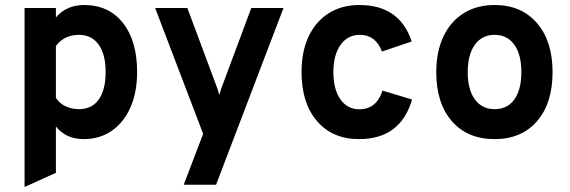

<svg xmlns="http://www.w3.org/2000/svg" viewBox="-20 -543 2276 766"><path d="M78 203V-511H203V-473.5Q245.5 -523 315.5 -523Q414 -523 470.5 -451.5Q527 -380 527 -255.5Q527 -175 500.5 -114.8Q474 -54.5 426 -21.2Q378 12 314 12Q243 12 203 -38.5V146.5ZM295.5 -107.5Q346.5 -107.5 374 -146.2Q401.5 -185 401.5 -255.5Q401.5 -326 373.5 -365Q345.5 -404 295.5 -404Q236 -404 203 -359.5V-153Q216 -131.5 240.8 -119.5Q265.5 -107.5 295.5 -107.5Z M713 194 790.5 -9 599 -511H727.5L839 -212Q848.5 -188.5 855 -164Q858 -176.5 862.2 -188.8Q866.5 -201 871 -212L982.5 -511H1111L842 194Z M1412.5 12Q1306.5 12 1244.8 -59.8Q1183 -131.5 1183 -255Q1183 -337.5 1211.2 -397.5Q1239.5 -457.5 1291.5 -490.2Q1343.5 -523 1414 -523Q1574.5 -523 1622.5 -377.5L1504 -337.5Q1478.5 -404 1416 -404Q1367 -404 1338.5 -363.8Q1310 -323.5 1310 -255Q1310 -187 1338 -147Q1366 -107 1413.5 -107Q1482 -107 1506 -181.5L1624 -146Q1578 12 1412.5 12Z M1953.5 12Q1845 12 1782.8 -59.5Q1720.5 -131 1720.5 -255Q1720.5 -337 1749 -397.2Q1777.5 -457.5 1829.8 -490.2Q1882 -523 1953.5 -523Q2060 -523 2122.2 -451Q2184.5 -379 2184.5 -255.5Q2184.5 -131 2122.5 -59.5Q2060.5 12 1953.5 12ZM1953.5 -107.5Q2004 -107.5 2032 -146.2Q2060 -185 2060 -255.5Q2060 -325.5 2031.8 -364.8Q2003.5 -404 1953.5 -404Q1903 -404 1874.5 -364.5Q1846 -325 1846 -255Q1846 -185.5 1874.5 -146.5Q1903 -107.5 1953.5 -107.5Z"/></svg>

Font: Overpass
Style: Bold
Weight: 700
Designer: Delve Withrington, Dave Bailey, Thomas Jockin
Foundry: Delve Fonts LLC
Version: Version 4.000; ttfautohint (v1.8.3)